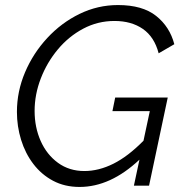

<svg xmlns="http://www.w3.org/2000/svg" viewBox="-20 -735 727 760"><path d="M295 5Q236 5 190 -19.5Q144 -44 112 -86Q80 -128 63.5 -181.5Q47 -235 47 -292Q47 -373 79 -448.5Q111 -524 167 -584.5Q223 -645 295 -680Q367 -715 447 -715Q544 -715 598 -672Q652 -629 670 -560L608 -524Q591 -589 545.5 -620.5Q500 -652 433 -652Q367 -652 309.5 -621.5Q252 -591 209 -539.5Q166 -488 141.5 -424.5Q117 -361 117 -296Q117 -231 141 -177Q165 -123 209.5 -90.5Q254 -58 314 -58Q371 -58 429 -87Q487 -116 548 -178L573 -295H425L436 -349H644L570 0H510L532 -103Q417 5 295 5Z"/></svg>

Font: Raleway
Style: Italic
Weight: 400
Italic angle: -12°
Designer: Matt McInerney, Pablo Impallari, Rodrigo Fuenzalida
Foundry: Matt McInerney, Pablo Impallari, Rodrigo Fuenzalida
Version: Version 4.026